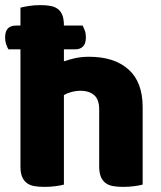

<svg xmlns="http://www.w3.org/2000/svg" viewBox="-20 -723 631 751"><path d="M538 -1Q528 2 506.5 5Q485 8 462 8Q440 8 422.5 5Q405 2 393 -7Q381 -16 374.5 -31.5Q368 -47 368 -72V-294Q368 -335 347.5 -351.5Q327 -368 297 -368Q277 -368 259 -363Q241 -358 230 -351V-1Q220 2 198.5 5Q177 8 154 8Q132 8 114.5 5Q97 2 85 -7Q73 -16 66.5 -31.5Q60 -47 60 -72V-530H13Q8 -538 4 -550Q0 -562 0 -576Q0 -601 11 -612Q22 -623 42 -623H60V-693Q70 -696 92 -699.5Q114 -703 137 -703Q159 -703 176.5 -700Q194 -697 206 -688Q218 -679 224 -663.5Q230 -648 230 -623H303Q307 -616 311.5 -604Q316 -592 316 -578Q316 -553 305 -541.5Q294 -530 274 -530H230V-483Q243 -488 269.5 -494.5Q296 -501 328 -501Q427 -501 482.5 -451.5Q538 -402 538 -304Z"/></svg>

Font: Baloo Paaji
Style: Regular
Weight: 400
Designer: Shuchita Grover and Ek Type
Foundry: Ek Type
Version: Version 1.007;PS 1.000;hotconv 1.0.88;makeotf.lib2.5.647800